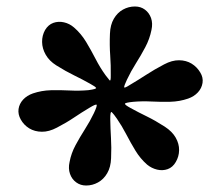

<svg xmlns="http://www.w3.org/2000/svg" viewBox="-20 -816 682 592"><path d="M382.5 -483Q365 -492.5 365.2 -496Q365.5 -499.5 390 -502Q418 -504.5 447 -503Q476 -501.5 505 -502.2Q534 -503 560 -512Q578.5 -518.5 590.2 -531.2Q602 -544 604.5 -560.5Q607 -577 597.5 -592.5Q587.5 -609.5 570.8 -619.8Q554 -630 532.2 -630.2Q510.5 -630.5 486 -617.5Q455.5 -601.5 430.5 -585.2Q405.5 -569 381 -554.5Q362.5 -542.5 362.8 -547.5Q363 -552.5 371.5 -570.5Q383.5 -596 399 -620.5Q414.5 -645 428 -670.5Q441.5 -696 447 -723.5Q451.5 -744 445.8 -760.2Q440 -776.5 427 -786.2Q414 -796 396 -796Q376.5 -796 359.2 -786.5Q342 -777 331 -758.2Q320 -739.5 319 -712Q317.5 -676 319.8 -645.2Q322 -614.5 321.5 -584.5Q322 -563.5 317.5 -568.8Q313 -574 305.5 -584Q288.5 -607.5 274.8 -634.2Q261 -661 245.5 -686.8Q230 -712.5 208 -731.5Q194 -743.5 177 -747.2Q160 -751 144.5 -745.5Q129 -740 119 -723.5Q109.5 -706.5 109.8 -686.5Q110 -666.5 121 -647.2Q132 -628 153.5 -614.5Q183 -596 208.2 -583.8Q233.5 -571.5 257.5 -558Q274 -549 276.2 -545.2Q278.5 -541.5 252.5 -538Q224.5 -535.5 195.2 -537Q166 -538.5 137 -537.8Q108 -537 81.5 -528Q63 -521.5 51.2 -508.8Q39.5 -496 37.2 -479.8Q35 -463.5 44 -447.5Q53.5 -430.5 70.2 -420.2Q87 -410 109 -409.8Q131 -409.5 155.5 -422.5Q184.5 -437.5 208.2 -453.5Q232 -469.5 255.5 -483.5Q276 -496 278 -492.8Q280 -489.5 269.5 -467Q257.5 -442 242 -417.8Q226.5 -393.5 213 -368.5Q199.5 -343.5 194.5 -316.5Q190 -296.5 195.8 -280Q201.5 -263.5 214.8 -253.8Q228 -244 245.5 -244Q265 -244 282.2 -253.5Q299.5 -263 310.5 -281.8Q321.5 -300.5 322.5 -328Q324 -361.5 322.2 -390.2Q320.5 -419 320 -447Q319.5 -475 325 -469.8Q330.5 -464.5 340.5 -450Q356 -427.5 369.5 -401.5Q383 -375.5 397.8 -351.2Q412.5 -327 433.5 -308.5Q447.5 -297 464.5 -293Q481.5 -289 497 -294.5Q512.5 -300 522 -316.5Q532 -333.5 532.2 -353Q532.5 -372.5 521.8 -391.5Q511 -410.5 488 -425.5Q458.5 -444.5 432.8 -457Q407 -469.5 382.5 -483Z"/></svg>

Font: Besley SemiBold
Style: Italic
Weight: 600
Italic angle: -13°
Designer: Owen Earl
Foundry: indestructible type*
Version: Version 2.001